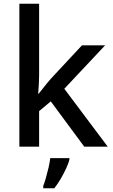

<svg xmlns="http://www.w3.org/2000/svg" viewBox="-20 -780 599 1021"><path d="M188 -380Q188 -359 186.5 -332Q185 -305 183 -282H186Q194 -292 205.5 -306.5Q217 -321 229 -336Q241 -351 251 -362L416 -539H539L322 -308L553 0H428L250 -241L188 -189V0H83V-760H188ZM349 70Q344 89 331.5 116Q319 143 303 170.5Q287 198 269 221H210V209Q217 191 224.5 164.5Q232 138 238.5 110Q245 82 247 61H349Z"/></svg>

Font: Noto Sans Tangsa Medium
Style: Regular
Weight: 500
Version: Version 1.504